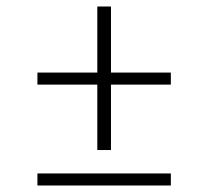

<svg xmlns="http://www.w3.org/2000/svg" viewBox="-20 -570 640 590"><path d="M279 -109V-310H95V-347H279V-550H321V-347H505V-310H321V-109ZM95 0V-37H505V0Z"/></svg>

Font: Source Code Pro ExtraLight Light
Style: Regular
Weight: 300
Monospace: yes
Version: Version 1.018;hotconv 1.0.116;makeotfexe 2.5.65601